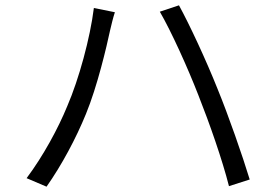

<svg xmlns="http://www.w3.org/2000/svg" viewBox="-20 -714 1040 722"><path d="M233 -315C199 -232 143 -128 80 -44L155 -12C212 -93 266 -194 303 -285C346 -389 381 -539 394 -600C399 -621 405 -647 412 -668L333 -684C319 -571 277 -417 233 -315ZM726 -356C768 -250 816 -113 841 -14L919 -39C892 -128 839 -280 798 -380C755 -488 692 -623 653 -694L581 -670C624 -596 686 -459 726 -356Z"/></svg>

Font: Noto Sans CJK JP DemiLight
Style: Regular
Weight: 350
Designer: Ryoko NISHIZUKA (kana & ideographs); Paul D. Hunt (Latin, Greek & Cyrillic); Wenlong ZHANG (bopomofo); Sandoll Communica
Foundry: Adobe Systems Incorporated
Version: Version 1.004;PS 1.004;hotconv 1.0.82;makeotf.lib2.5.63406